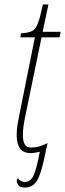

<svg xmlns="http://www.w3.org/2000/svg" viewBox="-20 -679 293 864"><path d="M92 165Q69 165 62 153.5Q55 142 55 136Q55 129 60 123Q74 140 92 140Q112 140 125.5 120.5Q139 101 152 39L159 4Q135 10 120 10Q83 10 69 -12.5Q55 -35 55 -69Q55 -96 59 -119.5Q63 -143 70 -177L137 -511H72L74 -529Q108 -531 124.5 -539.5Q141 -548 151 -575Q161 -602 173 -659H198L172 -536H253L248 -511H167L98 -177Q89 -135 86 -113Q83 -91 83 -69Q83 -44 91.5 -29.5Q100 -15 119 -15Q139 -15 158 -20.5Q177 -26 194 -35L178 39Q162 113 143 139Q124 165 92 165Z"/></svg>

Font: Noto Serif ExtraCondensed Thin
Style: Italic
Weight: 100
Width: 2
Italic angle: -12°
Designer: Monotype Design Team
Foundry: Monotype Imaging Inc.
Version: Version 2.013